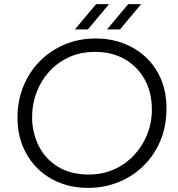

<svg xmlns="http://www.w3.org/2000/svg" viewBox="-20 -900 863 933"><path d="M409 13Q333 13 270 -12Q207 -37 161.5 -82.5Q116 -128 90.5 -190Q65 -252 65 -328Q65 -409 93 -479Q121 -549 172.5 -601.5Q224 -654 293.5 -683.5Q363 -713 446 -713Q516 -713 578 -690Q640 -667 687.5 -623Q735 -579 762 -516Q789 -453 789 -373Q789 -285 758.5 -214Q728 -143 675 -92Q622 -41 553.5 -14Q485 13 409 13ZM412 -52Q479 -52 534.5 -77Q590 -102 631 -145.5Q672 -189 695 -246Q718 -303 718 -369Q718 -451 683 -514Q648 -577 586 -612.5Q524 -648 442 -648Q372 -648 316 -622.5Q260 -597 219.5 -552.5Q179 -508 157.5 -451Q136 -394 136 -331Q136 -257 167 -193.5Q198 -130 259.5 -91Q321 -52 412 -52ZM500 -757 603 -880H666L563 -757ZM344 -757 447 -880H510L407 -757Z"/></svg>

Font: MuseoModerno Light
Style: Italic
Weight: 300
Italic angle: -9°
Designer: Pablo Cosgaya, Héctor Gatti, Marcela Romero, and the Authors of The MuseoModerno Project.
Foundry: Omnibus-Type Team
Version: Version 1.003